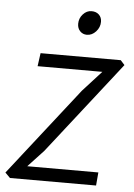

<svg xmlns="http://www.w3.org/2000/svg" viewBox="-64 -801 588 842"><g transform="rotate(5 230.0 -380.0)"><path d="M12 0 -10 -22 293 -409 375 -499H90L98 -557H451L469 -537L152 -132L83 -58H396L391 0ZM293 -655Q275 -655 263 -667.5Q251 -680 251 -700Q251 -724 267.2 -742Q283.5 -760 305 -760Q325.5 -760 337.8 -748Q350 -736 350 -717Q350 -692.5 332.8 -673.8Q315.5 -655 293 -655Z"/></g></svg>

Font: Merriweather Sans Light
Style: Italic
Weight: 300
Italic angle: -7.5°
Designer: Eben Sorkin
Foundry: Eben Sorkin
Version: Version 2.001; ttfautohint (v1.8.3)